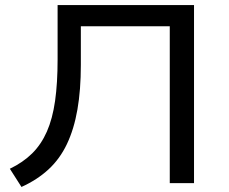

<svg xmlns="http://www.w3.org/2000/svg" viewBox="-20 -725 906 760"><path d="M65 15 19 -57Q71 -82 107 -117.5Q143 -153 165.5 -204Q188 -255 198 -325.5Q208 -396 208 -490V-705H748V0H652V-621H300V-468Q300 -369 286.5 -291.5Q273 -214 245 -155Q217 -96 172 -54.5Q127 -13 65 15Z"/></svg>

Font: Nunito Sans 7pt SemiExpanded
Style: Regular
Weight: 400
Width: 6
Designer: Vernon Adams
Foundry: Vernon Adams
Version: Version 3.101;gftools[0.9.27]